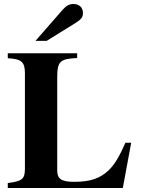

<svg xmlns="http://www.w3.org/2000/svg" viewBox="-20 -943 707 963"><path d="M638 -227H609C582 -165 556 -117 522 -86C481 -49 435 -31 352 -31C287 -31 267 -46 267 -89V-553C267 -635 280 -648 367 -652V-676H19V-651C87 -647 105 -633 105 -576V-98C105 -45 92 -34 19 -25V0H596ZM158 -738H214L356 -826C388 -846 396 -856 396 -879C396 -905 377 -923 348 -923C328 -923 312 -914 295 -895Z"/></svg>

Font: XITS
Style: Bold
Weight: 700
Designer: MicroPress Inc., with final additions and corrections provided by Coen Hoffman, Elsevier (retired)
Version: Version 1.302